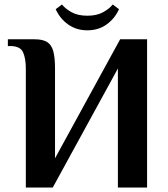

<svg xmlns="http://www.w3.org/2000/svg" viewBox="-20 -835 749 855"><path d="M95 0V-530Q95 -575 82.5 -602.5Q70 -630 25 -630H15V-660H135Q170 -660 189.5 -648Q209 -636 217 -608Q225 -580 225 -530V-130L515 -660H635V0H505V-530L215 0ZM369 -700Q320 -700 283.5 -726Q247 -752 228 -794L256 -815Q271 -796 299 -780.5Q327 -765 369 -765Q411 -765 439 -780.5Q467 -796 482 -815L510 -794Q491 -752 454.5 -726Q418 -700 369 -700Z"/></svg>

Font: El Messiri
Style: Regular
Weight: 400
Designer: Mohamed Gaber
Foundry: Kief Type Foundry
Version: Version 2.020